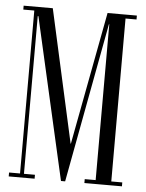

<svg xmlns="http://www.w3.org/2000/svg" viewBox="-51 -741 594 783"><g transform="rotate(5 246.0 -349.5)"><path d="M357.6 -699H432.6V0H368.6V-653.8H367.1L245.1 0H228.1L77.8 -661.6H75.1V-16H120.1V0H14.1V-16H59.1V-683H14.1V-699H133.4L253.9 -155.2H255ZM422.6 -683V-699H477.6V-683ZM426.4 0V-16H477.6V0ZM323.9 0V-16H375.1V0Z"/></g></svg>

Font: Emberly Black
Style: Regular
Weight: 900
Designer: Rajesh Rajput
Foundry: Rajesh Rajput
Version: Version 1.000